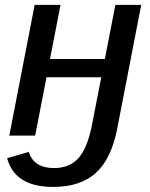

<svg xmlns="http://www.w3.org/2000/svg" viewBox="-20 -548 608 776"><path d="M96.2 65.9Q106.4 98.6 132.1 115Q157.7 131.3 197.8 131.3Q262.2 131.3 298.1 89.8Q334 48.3 351.6 -42.5L389.2 -235.8H168L122.1 0H17.6L120.1 -528.3H224.6L182.1 -309.6H403.8L446.3 -528.3H550.8L454.1 -29.8Q430.2 94.2 367.4 150.9Q304.7 207.5 194.8 207.5Q40 207.5 8.8 91.3Z"/></svg>

Font: Arimo Medium
Style: Italic
Weight: 500
Italic angle: -12°
Designer: Steve Matteson
Foundry: Monotype Imaging Inc.
Version: Version 1.33